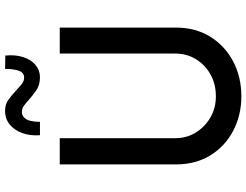

<svg xmlns="http://www.w3.org/2000/svg" viewBox="-130 -858 995 776"><g transform="rotate(-90 368.0 -469.5)"><path d="M198 -259Q198 -213 221 -176Q244 -139 282 -117Q320 -95 367 -95Q417 -95 456 -117Q495 -139 517.5 -176Q540 -213 540 -259V-726H645V-256Q645 -177 608 -117.5Q571 -58 508 -25Q445 8 367 8Q291 8 228 -25Q165 -58 128.5 -117.5Q92 -177 92 -256V-726H198ZM445 -806Q413 -806 392 -820.5Q371 -835 353 -851Q341 -862 329.5 -870.5Q318 -879 303 -879Q291 -879 281.5 -870Q272 -861 268 -844.5Q264 -828 264 -806H210Q207 -845 218.5 -877Q230 -909 253 -928Q276 -947 309 -947Q335 -947 354 -933Q373 -919 389 -904Q403 -891 415.5 -880.5Q428 -870 443 -870Q463 -870 470.5 -891.5Q478 -913 478 -947L532 -946Q536 -905 525.5 -873Q515 -841 493.5 -823.5Q472 -806 445 -806Z"/></g></svg>

Font: Josefin Sans Medium
Style: Regular
Weight: 500
Designer: Santiago Orozco
Foundry: Typemade
Version: Version 2.001